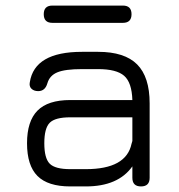

<svg xmlns="http://www.w3.org/2000/svg" viewBox="-20 -669 644 689"><path d="M168 -587Q137 -587 137 -618Q137 -649 168 -649H421Q452 -649 452 -618Q452 -587 421 -587ZM232 0Q152 0 114.5 -37.5Q77 -75 77 -155Q77 -234 114.5 -272Q152 -310 232 -310H455Q453 -373 425.5 -397Q398 -421 332 -421H274Q214 -421 186 -409.5Q158 -398 150 -370Q142 -342 117 -342Q102 -342 93 -350.5Q84 -359 87 -374Q104 -483 274 -483H332Q427 -483 472 -438Q517 -393 517 -298V-31Q517 0 486 0Q455 0 455 -31V-72Q404 0 288 0ZM288 -62Q433 -62 452 -153Q453 -157 455 -163V-248H232Q178 -248 158.5 -228.5Q139 -209 139 -155Q139 -101 158.5 -81.5Q178 -62 232 -62Z"/></svg>

Font: Jura Medium
Style: Regular
Weight: 500
Designer: Daniel Johnson, Alexei Vanyashin
Foundry: Daniel Johnson
Version: Version 5.103